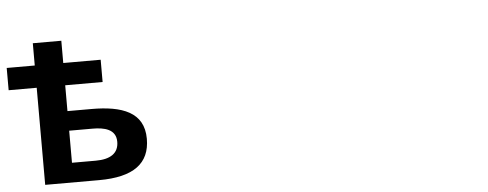

<svg xmlns="http://www.w3.org/2000/svg" viewBox="-45 -756 2184 859"><g transform="rotate(-5 1046.5 -326.0)"><path d="M254 -328V-444H422V-544H254V-644H126V-544H0V-444H126V-8H368C523 -8 597 -63 597 -174C597 -294 498 -328 362 -328ZM361 -96H254V-240H359C411 -240 464 -229 464 -172C464 -120 426 -96 361 -96Z"/></g></svg>

Font: Passageway
Style: Light
Weight: 700
Foundry: Ascender Corporation
Version: Version 1.11